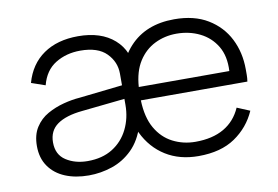

<svg xmlns="http://www.w3.org/2000/svg" viewBox="-61 -605 1029 710"><g transform="rotate(-10 453.5 -250.0)"><path d="M632 7Q561 7 509 -25.5Q457 -58 428.5 -117Q400 -176 400 -255Q400 -373 461.5 -440Q523 -507 630 -507Q705 -507 756 -476Q807 -445 833 -393.5Q859 -342 859 -279Q859 -270 859 -258Q859 -246 857 -233H457Q459 -169 482.5 -128Q506 -87 545 -67Q584 -47 630 -47Q694 -47 737 -72Q780 -97 801 -145L849 -125Q823 -66 769.5 -29.5Q716 7 632 7ZM798 -283Q801 -339 778.5 -376.5Q756 -414 716.5 -433.5Q677 -453 629 -453Q585 -453 547.5 -434.5Q510 -416 486 -378.5Q462 -341 458 -283ZM428 -217 435 -143Q418 -88 384.5 -55Q351 -22 308 -7.5Q265 7 220 7Q170 7 131.5 -9Q93 -25 71 -56.5Q49 -88 49 -133Q49 -175 67 -203Q85 -231 113.5 -247Q142 -263 174.5 -271.5Q207 -280 236 -282L398 -300V-344Q398 -388 366 -420.5Q334 -453 268 -453Q215 -453 174.5 -428Q134 -403 120 -349L68 -367Q87 -435 139 -471Q191 -507 269 -507Q355 -507 405 -463Q455 -419 455 -342V-253ZM398 -249 236 -232Q175 -226 142.5 -203Q110 -180 110 -136Q110 -90 144 -68Q178 -46 225 -46Q280 -46 318.5 -70Q357 -94 377.5 -135.5Q398 -177 398 -227Z"/></g></svg>

Font: Albert Sans Light
Style: Regular
Weight: 300
Designer: Andreas Rasmussen
Foundry: a.Foundry
Version: Version 1.025